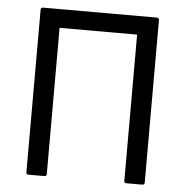

<svg xmlns="http://www.w3.org/2000/svg" viewBox="-49 -703 723 750"><g transform="rotate(5 312.5 -327.5)"><path d="M90 0Q81 0 81 -9V-646Q81 -655 90 -655H536Q545 -655 545 -646V-9Q545 0 536 0H474Q465 0 465 -9V-582H161V-9Q161 0 152 0Z"/></g></svg>

Font: Sofia Sans Semi Condensed
Style: Regular
Weight: 400
Designer: Botio Nikoltchev, Ani Petrova
Foundry: lettersoup
Version: Version 4.100; ttfautohint (v1.8.4.7-5d5b)